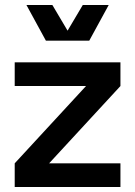

<svg xmlns="http://www.w3.org/2000/svg" viewBox="-20 -750 542 770"><path d="M325 -405H39V-500H463V-405L177 -95H463V0H39V-95ZM251 -627 312 -730H416L338 -587H164L86 -730H190Z"/></svg>

Font: MedMera Sans Semibold
Style: Regular
Weight: 600
Designer: Kasper Nordkvist
Foundry: UNCUT.wtf
Version: Version 1.300